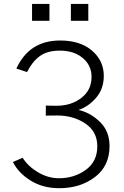

<svg xmlns="http://www.w3.org/2000/svg" viewBox="-20 -943 632 980"><path d="M143.6 -836.7V-922.8H232.4V-836.7ZM341.8 -836.7V-922.8H430.7V-836.7ZM45.9 -116.2 95.7 -137.7Q123 -93.8 174.3 -63.5Q225.6 -33.2 281.2 -33.2Q358.4 -33.2 417.5 -75.7Q476.6 -118.2 476.6 -196.3Q476.6 -271.5 415.5 -312.5Q354.5 -353.5 272.5 -353.5Q224.6 -353.5 213.9 -352.5V-404.3Q223.6 -403.3 269.5 -403.3Q343.8 -403.3 395.5 -443.4Q447.3 -483.4 447.3 -550.8Q447.3 -609.4 402.3 -647Q357.4 -684.6 285.2 -684.6Q220.7 -684.6 182.1 -655.8Q143.6 -627 118.2 -575.2L63.5 -592.8Q128.9 -736.3 287.1 -736.3Q389.6 -736.3 449.7 -684.6Q509.8 -632.8 509.8 -555.7Q509.8 -490.2 471.2 -444.8Q432.6 -399.4 380.9 -381.8Q441.4 -368.2 490.2 -320.8Q539.1 -273.4 539.1 -197.3Q539.1 -95.7 464.4 -39.1Q389.6 17.6 282.2 17.6Q199.2 17.6 136.7 -21Q74.2 -59.6 45.9 -116.2Z"/></svg>

Font: Gothic A1 Light
Style: Regular
Weight: 300
Version: Version 2.50